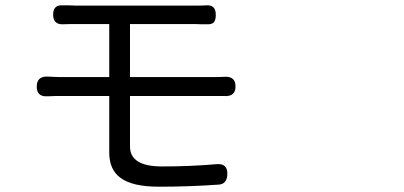

<svg xmlns="http://www.w3.org/2000/svg" viewBox="-20 -703 1540 732"><path d="M585.9 8.8Q482.4 8.8 437.5 -26.4Q396.5 -57.6 396.5 -121.1V-336.9H210.9Q204.1 -336.9 189.5 -336.9Q171.9 -335.9 162.1 -335.9Q120.1 -333 120.1 -372.6Q120.1 -412.1 160.2 -411.1Q195.3 -409.2 210.9 -409.2H396.5V-611.3H269.5Q235.4 -611.3 219.7 -610.4Q182.6 -609.4 182.6 -647.5Q182.6 -685.5 219.7 -682.6Q227.5 -682.6 243.2 -682.6Q260.7 -681.6 269.5 -681.6H497.1H724.6Q752.9 -681.6 766.6 -682.6Q802.7 -685.5 802.7 -646.5Q802.7 -626 794.9 -617.7Q787.1 -609.4 767.6 -610.4Q761.7 -610.4 749 -610.4Q733.4 -611.3 724.6 -611.3H475.6V-409.2H798.8Q821.3 -409.2 835 -410.2Q877.9 -413.1 877.9 -373.5Q877.9 -334 835 -336.9Q817.4 -336.9 799.8 -336.9H475.6V-144.5Q475.6 -68.4 597.7 -68.4Q706.1 -68.4 805.7 -77.1Q848.6 -81.1 846.7 -37.1Q844.7 0 811.5 1Q702.1 8.8 585.9 8.8Z"/></svg>

Font: Bpmf GenSen Rounded R
Style: R
Weight: 400
Foundry: But Ko
Version: Version 1.320